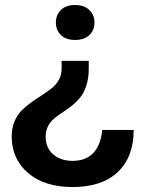

<svg xmlns="http://www.w3.org/2000/svg" viewBox="-20 -544 583 770"><path d="M271 206.1Q158.2 206.1 92.5 149.7Q26.9 93.3 26.9 2.9Q26.9 -29.8 37.8 -56.4Q48.8 -83 66.7 -100.8Q84.5 -118.7 105.7 -133.8Q127 -148.9 148.2 -162.4Q169.4 -175.8 187.3 -189.9Q205.1 -204.1 216.1 -223.9Q227.1 -243.7 227.1 -268.1V-299.8H335.9V-268.1Q335.9 -230.5 326.4 -201.2Q316.9 -171.9 301.8 -153.3Q286.6 -134.8 268.1 -120.1Q249.5 -105.5 231 -93.5Q212.4 -81.5 197.3 -68.8Q182.1 -56.2 172.6 -37.8Q163.1 -19.5 163.1 3.9Q163.1 49.3 193.4 75.2Q223.6 101.1 271 101.1Q377 101.1 390.1 -22.9H516.1Q516.1 85.9 452.4 146Q388.7 206.1 271 206.1ZM280.8 -383.8Q244.6 -383.8 224.4 -403.3Q204.1 -422.9 204.1 -454.1Q204.1 -484.4 224.4 -504.2Q244.6 -523.9 280.8 -523.9Q317.4 -523.9 338.1 -504.2Q358.9 -484.4 358.9 -454.1Q358.9 -422.9 338.4 -403.3Q317.9 -383.8 280.8 -383.8Z"/></svg>

Font: Creato Display
Style: Bold
Weight: 700
Version: Version 1.000